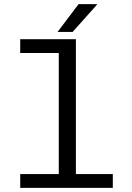

<svg xmlns="http://www.w3.org/2000/svg" viewBox="-20 -911 640 931"><path d="M265 0V-654H78V-721H348V0ZM78 0V-67H527V0ZM259 -756 361 -891H450V-888L332 -756Z"/></svg>

Font: Chivo Mono Light
Style: Regular
Weight: 300
Monospace: yes
Designer: Hector Gatti
Foundry: Omnibus-Type
Version: Version 1.008